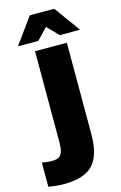

<svg xmlns="http://www.w3.org/2000/svg" viewBox="-163 -1008 796 1261"><g transform="rotate(-15 235.5 -377.5)"><path d="M48.8 -765.1 176.8 -941.9H342.8L471.2 -765.1H333L259.8 -840.8L187 -765.1ZM108.9 187Q54.2 187 2.9 176.8V13.2Q39.1 20 71.8 20Q115.7 20 132.3 -3.4Q148.9 -26.9 148.9 -82V-705.1H365.2V-83Q365.2 58.1 306.4 122.6Q247.6 187 108.9 187Z"/></g></svg>

Font: Mulish ExtraBlack
Style: Regular
Weight: 1000
Designer: Vernon Adams
Foundry: Vernon Adams
Version: Version 3.603; ttfautohint (v1.8.3)